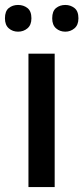

<svg xmlns="http://www.w3.org/2000/svg" viewBox="-32 -756 337 776"><path d="M189 0H83V-539H189ZM-12 -682Q-12 -711 3.5 -723.5Q19 -736 41 -736Q63 -736 79 -723.5Q95 -711 95 -682Q95 -655 79 -641.5Q63 -628 41 -628Q19 -628 3.5 -641.5Q-12 -655 -12 -682ZM179 -682Q179 -711 194.5 -723.5Q210 -736 232 -736Q253 -736 269 -723.5Q285 -711 285 -682Q285 -655 269 -641.5Q253 -628 232 -628Q210 -628 194.5 -641.5Q179 -655 179 -682Z"/></svg>

Font: Noto Sans Ol Chiki Medium
Style: Regular
Weight: 500
Designer: Monotype Design Team, Lewis McGuffie
Foundry: Monotype Imaging Inc.
Version: Version 2.003; ttfautohint (v1.8.4.7-5d5b)